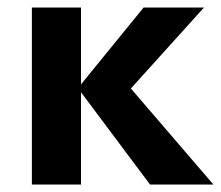

<svg xmlns="http://www.w3.org/2000/svg" viewBox="-20 -492 589 512"><path d="M196 -246V0H65V-472H196V-267L363 -472H524L329 -256L549 0H380Z"/></svg>

Font: Madhuban SemiBold
Style: Regular
Weight: 600
Designer: jaikishan Patel
Foundry: MagicType
Version: Version 1.000